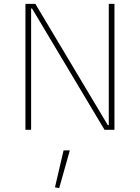

<svg xmlns="http://www.w3.org/2000/svg" viewBox="-20 -670 722 991"><path d="M263.7 296.9 285.6 300.8 340.3 106.4H308.1ZM541.5 -23.9H536.6L162.6 -649.9H111.3V0H140.6V-626H145.5L519.5 0H570.8V-649.9H541.5Z"/></svg>

Font: Estedad Thin
Style: Regular
Weight: 100
Designer: Amin Abedi
Version: Version 7.3